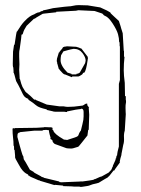

<svg xmlns="http://www.w3.org/2000/svg" viewBox="-20 -731 553 751"><path d="M469 -355 468 -407Q466 -422 465 -434.5Q464 -447 464 -456Q464 -482 467 -509H465V-531Q464 -532 464 -533L460 -601L454 -620Q454 -622 445 -649Q432 -661 425 -667.5Q418 -674 415 -677Q412 -680 412 -681Q412 -682 412 -682L398 -690L372 -702L323 -710Q315 -710 306 -710.5Q297 -711 288 -711Q277 -711 266.5 -708.5Q256 -706 248 -706Q247 -706 231.5 -704.5Q216 -703 187 -699L183 -698Q154 -691 151 -691L148 -690Q148 -688 145 -687.5Q142 -687 140 -687L138 -685Q136 -683 131 -682.5Q126 -682 121 -679L117 -677Q115 -675 110 -673.5Q105 -672 96 -666Q87 -660 74.5 -646.5Q62 -633 47 -608H46Q44 -606 37 -556H35L31 -529L30 -482Q30 -472 31 -469L32 -467Q33 -459 33 -453.5Q33 -448 33 -446H34Q35 -445 43 -414Q55 -393 60.5 -381Q66 -369 69.5 -362.5Q73 -356 77 -352Q81 -348 91 -344V-341L110 -328Q115 -324 118 -321.5Q121 -319 125.5 -316Q130 -313 138 -310Q146 -307 163 -303V-301L185 -296Q190 -294 196 -294Q202 -294 208 -294H223Q227 -294 231 -294Q235 -294 238 -293H242V-295Q284 -304 291 -304H293Q296 -304 298 -306Q307 -306 307 -293Q307 -282 307 -275.5Q307 -269 306 -262Q305 -255 302.5 -245.5Q300 -236 296 -219H295Q289 -210 288 -205.5Q287 -201 284 -198.5Q281 -196 272 -193Q263 -190 241 -183V-184Q239 -184 235.5 -184.5Q232 -185 230 -185L227 -187Q194 -206 189 -219L188 -222Q187 -222 186 -223L185 -225Q185 -227 185.5 -228Q186 -229 186 -231Q184 -231 183 -232L178 -234L177 -232L176 -233Q170 -233 164.5 -233.5Q159 -234 153 -234V-233H151Q146 -233 136 -232Q126 -231 110 -231L37 -230V-228Q34 -228 34 -230L29 -228Q29 -208 31 -193Q33 -178 33 -161H34Q35 -159 35 -153V-145H37L39 -122V-120Q38 -115 41.5 -108.5Q45 -102 53 -88Q62 -71 69 -63.5Q76 -56 81 -53Q86 -50 88.5 -49Q91 -48 91 -44H94Q94 -43 97 -41Q100 -39 117 -32Q131 -25 136 -25V-24L193 -7L195 -8L227 -5V-3L260 -2Q261 -1 292 -1V0H299Q329 -4 331 -6L342 -10L366 -16L389 -30Q401 -37 401.5 -37Q402 -37 403 -40H405Q406 -41 410 -46Q414 -51 421 -60L424 -64H427Q427 -65 430.5 -70Q434 -75 438.5 -81Q443 -87 446.5 -92Q450 -97 450 -98L448 -97Q449 -103 451 -111.5Q453 -120 455 -125V-128L462 -164Q466 -176 465 -192Q464 -208 468 -220L472 -284Q472 -289 471.5 -292.5Q471 -296 471 -309Q471 -322 472 -325Q473 -328 473 -332Q473 -340 472 -341V-355ZM445 -308V-158L440 -138Q439 -131 438.5 -128.5Q438 -126 438 -123H437Q435 -121 434 -111H432V-106L423 -86Q422 -85 422 -84Q422 -83 421.5 -82Q421 -81 421 -79L419 -76Q417 -69 414.5 -66Q412 -63 405 -56L378 -41Q376 -40 374.5 -40Q373 -40 371 -39L351 -30H347V-28L330 -25L301 -21V-22Q300 -21 296 -21V-22Q295 -21 294 -21L220 -18L212 -19V-21L150 -36V-38Q144 -38 143 -39L141 -41Q120 -52 116 -54.5Q112 -57 111 -59L97 -67Q86 -87 80 -97Q74 -107 73 -108L71 -120Q70 -120 67.5 -126.5Q65 -133 63 -141Q60 -150 57 -162L49 -192Q48 -193 48 -198Q48 -208 51 -210Q54 -212 53 -212H57V-214L115 -220H147V-222L161 -223Q162 -222 171 -222Q172 -213 174 -205.5Q176 -198 178 -192L177 -188Q177 -187 181.5 -185Q186 -183 186 -177L187 -175Q189 -172 190.5 -171Q192 -170 194 -168L238 -152Q240 -151 246.5 -150.5Q253 -150 259 -150Q261 -150 263 -150.5Q265 -151 266 -151L286 -157L290 -161Q291 -162 299 -172Q307 -182 322 -201L325 -223H327L329 -282Q329 -290 328 -296.5Q327 -303 327 -310H329L323 -317Q322 -318 321.5 -321.5Q321 -325 321 -326Q315 -326 311.5 -323Q308 -320 303 -318L270 -314Q265 -314 258.5 -313.5Q252 -313 245 -313Q242 -313 238 -313.5Q234 -314 229 -315H213L163 -322L120 -340Q119 -341 119 -342L115 -341Q114 -341 112 -343L106 -349Q103 -353 82 -370L79 -373Q75 -379 72.5 -383.5Q70 -388 68 -391L63 -404Q58 -421 58 -422H57L55 -458Q55 -463 55.5 -468.5Q56 -474 56 -479Q55 -498 55 -508.5Q55 -519 55 -523Q55 -528 55.5 -531.5Q56 -535 57 -539Q61 -565 62.5 -579Q64 -593 64 -594L66 -597L67 -596Q69 -596 71 -604.5Q73 -613 84 -630Q93 -639 98.5 -644Q104 -649 107 -652L112 -657Q112 -657 114 -658H116Q118 -660 123 -663Q128 -666 147 -677L154 -678L200 -683V-685L277 -689Q287 -691 286 -691Q290 -691 350 -688L380 -678L384 -674Q386 -671 388.5 -670Q391 -669 395.5 -666.5Q400 -664 406 -658Q412 -652 420 -640Q437 -614 441.5 -597.5Q446 -581 446 -567H447Q448 -565 448 -550H449V-418L445 -403ZM324 -502 323 -509Q322 -510 316.5 -517.5Q311 -525 300 -539V-540Q293 -543 288 -545Q283 -547 278 -548L240 -550V-549Q232 -549 231 -548L226 -546Q226 -543 214 -530L212 -526Q210 -526 210 -525L203 -502Q203 -500 202.5 -497.5Q202 -495 202 -493L203 -487H205L203 -485Q203 -483 204 -483L210 -461H212V-459L225 -445Q228 -442 232 -440H234Q246 -435 252.5 -432.5Q259 -430 261 -429L263 -432H287L292 -434L300 -439Q303 -440 305 -446L310 -447Q317 -455 323 -497Q323 -501 324 -502ZM285 -443Q280 -443 279 -442V-440H260V-442L244 -447Q217 -474 217 -495Q217 -500 217.5 -505Q218 -510 219 -515L228 -530Q232 -531 244 -534.5Q256 -538 268 -540Q290 -540 302.5 -523.5Q315 -507 315 -494Q315 -494 313 -484L292 -447Z"/></svg>

Font: Londrina Sketch
Style: Regular
Weight: 400
Designer: Marcelo Magalhaes
Foundry: Marcelo Magalhães
Version: Version 1.002